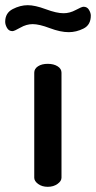

<svg xmlns="http://www.w3.org/2000/svg" viewBox="-77 -720 370 740"><path d="M160 -440V-35Q160 -22 144.5 -11Q129 0 107 0Q85 0 70 -11Q55 -22 55 -35V-440Q55 -455 69.5 -464.5Q84 -474 107 -474Q130 -474 145 -464.5Q160 -455 160 -440ZM49 -627Q25 -627 1.5 -613.5Q-22 -600 -29 -600Q-43 -600 -50 -612.5Q-57 -625 -57 -636Q-57 -670 -28 -685Q1 -700 30 -700Q58 -700 99.5 -684.5Q141 -669 168 -669Q192 -669 215 -681.5Q238 -694 245 -694Q259 -694 266 -682Q273 -670 273 -660Q273 -624 245 -610Q217 -596 188 -596Q156 -596 115 -611.5Q74 -627 49 -627Z"/></svg>

Font: Dosis
Style: SemiBold
Weight: 600
Designer: Edgar Tolentino, Pablo Impallari, Igino Marini
Foundry: Edgar Tolentino, Pablo Impallari, Igino Marini
Version: Version 1.007